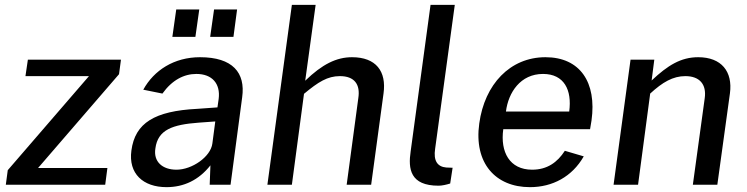

<svg xmlns="http://www.w3.org/2000/svg" viewBox="-20 -762 3083 792"><path d="M4 0H414L423 -69H137L471 -456L479 -516H95L85 -448H347L12 -60Z M802 -723H707L691 -610H786ZM958 -723H863L847 -610H943ZM667 10C738 10 800 -19 848 -80L845 0H931L979 -361C993 -462 940 -526 805 -526C698 -526 615 -472 571 -392L650 -376C690 -432 739 -457 790 -457C855 -457 890 -417 882 -354L877 -319L793 -313C618 -304 537 -255 522 -141C509 -46 570 10 667 10ZM708 -62C650 -62 612 -95 621 -150C631 -227 692 -248 799 -256L868 -261L856 -170C849 -115 772 -62 708 -62Z M1083 0H1184L1234 -375C1293 -424 1331 -448 1382 -448C1442 -448 1467 -414 1458 -357L1410 0H1511L1562 -376C1575 -468 1531 -526 1432 -526C1368 -526 1309 -497 1239 -429L1282 -742H1184Z M1789 4C1803 4 1821 0 1837 -5L1847 -70L1821 -71C1785 -74 1767 -98 1775 -149L1856 -742H1756L1674 -138C1663 -65 1672 4 1789 4Z M2056 -229H2414L2420 -265C2442 -422 2373 -526 2230 -526C2084 -526 1979 -414 1957 -253C1934 -89 2024 10 2166 10C2259 10 2340 -33 2388 -117L2310 -140C2279 -92 2237 -62 2175 -62C2082 -62 2043 -135 2056 -229ZM2067 -302C2077 -381 2127 -457 2220 -457C2307 -457 2340 -391 2328 -302Z M2511 0H2612L2662 -376C2713 -423 2756 -448 2807 -448C2866 -448 2895 -414 2887 -357L2838 0H2939L2991 -377C3003 -467 2956 -526 2860 -526C2789 -526 2735 -493 2668 -430L2679 -516H2581Z"/></svg>

Font: United Sans Medium
Style: Italic
Weight: 500
Italic angle: -8°
Designer: Pablo Impallari, Rodrigo Fuenzalida (Modified by Dan O. Williams)
Version: Version 1.000;PS 001.000;hotconv 1.0.88;makeotf.lib2.5.64775